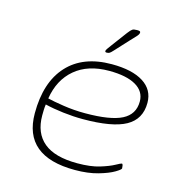

<svg xmlns="http://www.w3.org/2000/svg" viewBox="-107 -816 874 919"><g transform="rotate(15 330.0 -356.0)"><path d="M345 6Q90 6 90 -207Q90 -361 167 -445Q244 -529 386 -529Q487 -529 542.5 -494Q598 -459 598 -394Q598 -313 531.5 -276Q465 -239 319 -239Q272 -239 221.5 -245Q171 -251 130 -261Q128 -248 127.5 -234Q127 -220 127 -206Q127 -119 181.5 -73.5Q236 -28 348 -28Q414 -28 458 -41.5Q502 -55 526.5 -68.5Q551 -82 555 -82Q559 -82 560.5 -74Q562 -66 562 -60Q562 -54 535 -38Q508 -22 459 -8Q410 6 345 6ZM322 -269Q447 -269 504 -298Q561 -327 561 -391Q561 -441 514.5 -468Q468 -495 382 -495Q277 -495 213 -441Q149 -387 134 -292Q162 -285 214.5 -277Q267 -269 322 -269ZM347 -576Q339 -576 339 -582Q339 -586 344.5 -594Q350 -602 359 -614L417 -692Q430 -709 437 -713.5Q444 -718 460 -718Q471 -718 474 -716Q477 -714 477 -710Q477 -702 467 -691Q457 -680 437 -659L377 -594Q367 -583 361.5 -579.5Q356 -576 347 -576Z"/></g></svg>

Font: Asap Expanded Expanded Thin
Style: Italic
Weight: 100
Width: 7
Italic angle: -6°
Designer: Pablo Cosgaya
Foundry: Omnibus-Type
Version: Version 3.001; ttfautohint (v1.8.4.7-5d5b)